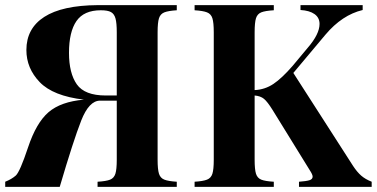

<svg xmlns="http://www.w3.org/2000/svg" viewBox="-32 -728 1468 748"><path d="M360.8 -688Q294.9 -688 265.9 -646Q236.8 -604 236.8 -522Q236.8 -442.9 267.3 -399.4Q297.9 -356 379.9 -356H422.9V-602.1Q422.9 -638.2 418 -656Q413.1 -673.8 400.4 -680.9Q387.7 -688 360.8 -688ZM200.7 0H-11.7V-20Q13.2 -29.8 29.3 -43.9Q45.4 -58.1 77.4 -154.1Q109.4 -250 157.2 -291Q205.1 -332 294.9 -339.8Q174.8 -354 122.8 -408Q70.8 -461.9 70.8 -533.2Q70.8 -617.2 140.4 -662.1Q210 -707 348.1 -708H656.7V-688Q624 -686 608.4 -679.9Q592.8 -673.8 587.4 -657Q582 -640.1 582 -602.1V-106Q582 -67.9 587.4 -51Q592.8 -34.2 608.4 -28.1Q624 -22 656.7 -20V0H348.1V-20Q381.8 -22 397 -28.1Q412.1 -34.2 417.5 -51Q422.9 -67.9 422.9 -106V-335.9H357.9Q314.9 -335.9 284.4 -258.3Q253.9 -180.7 200.7 0Z M1416 -20V0H1132.8V-20Q1161.1 -22 1173.6 -25.9Q1186 -29.8 1186 -40Q1186 -47.9 1174.8 -64.9L1029.8 -299.8Q1009.8 -332 996.3 -343Q982.9 -354 960 -356V-106Q960 -67.9 965.3 -51Q970.7 -34.2 985.8 -28.1Q1001 -22 1034.7 -20V0H726.1V-20Q758.8 -22 774.4 -28.1Q790 -34.2 795.4 -51Q800.8 -67.9 800.8 -106V-602.1Q800.8 -640.1 795.4 -657Q790 -673.8 774.4 -679.9Q758.8 -686 726.1 -688V-708H1034.7V-688Q1001 -686 985.8 -679.9Q970.7 -673.8 965.3 -657Q960 -640.1 960 -602.1V-377Q1000 -378.9 1033 -400.9Q1065.9 -422.9 1107.9 -471.2L1167 -542Q1212.9 -595.2 1212.9 -634.8Q1212.9 -659.2 1193.4 -673.1Q1173.8 -687 1138.7 -689V-708H1380.9V-689Q1300.8 -669.9 1235.8 -592.8L1110.8 -443.8L1343.8 -81.1Q1358.9 -58.1 1375 -43.9Q1391.1 -29.8 1416 -20Z"/></svg>

Font: Neothic
Style: Regular
Weight: 400
Designer: Vasily Draigo aka Daymarius
Foundry: Vasily Draigo aka Daymarius
Version: Version 1.00 May 8, 2019, initial release